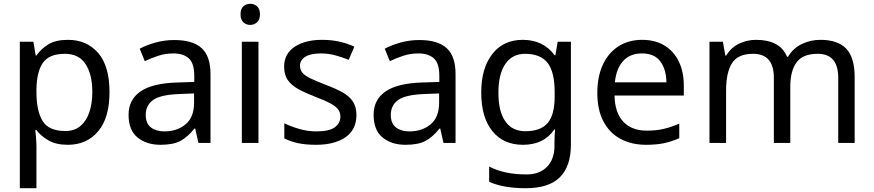

<svg xmlns="http://www.w3.org/2000/svg" viewBox="-20 -757 4628 1017"><path d="M340 -546Q439 -546 499.5 -477Q560 -408 560 -269Q560 -132 499.5 -61Q439 10 339 10Q277 10 236.5 -13.5Q196 -37 173 -68H167Q169 -51 171 -25Q173 1 173 20V240H85V-536H157L169 -463H173Q197 -498 236 -522Q275 -546 340 -546ZM324 -472Q242 -472 208.5 -426Q175 -380 173 -286V-269Q173 -170 205.5 -116.5Q238 -63 326 -63Q375 -63 406.5 -90Q438 -117 453.5 -163.5Q469 -210 469 -270Q469 -362 433.5 -417Q398 -472 324 -472Z M903 -545Q1001 -545 1048 -502Q1095 -459 1095 -365V0H1031L1014 -76H1010Q975 -32 936.5 -11Q898 10 830 10Q757 10 709 -28.5Q661 -67 661 -149Q661 -229 724 -272.5Q787 -316 918 -320L1009 -323V-355Q1009 -422 980 -448Q951 -474 898 -474Q856 -474 818 -461.5Q780 -449 747 -433L720 -499Q755 -518 803 -531.5Q851 -545 903 -545ZM929 -259Q829 -255 790.5 -227Q752 -199 752 -148Q752 -103 779.5 -82Q807 -61 850 -61Q918 -61 963 -98.5Q1008 -136 1008 -214V-262Z M1349 -536V0H1261V-536ZM1306 -737Q1326 -737 1341.5 -723.5Q1357 -710 1357 -681Q1357 -653 1341.5 -639Q1326 -625 1306 -625Q1284 -625 1269 -639Q1254 -653 1254 -681Q1254 -710 1269 -723.5Q1284 -737 1306 -737Z M1868 -148Q1868 -70 1810 -30Q1752 10 1654 10Q1598 10 1557.5 1Q1517 -8 1486 -24V-104Q1518 -88 1563.5 -74.5Q1609 -61 1656 -61Q1723 -61 1753 -82.5Q1783 -104 1783 -140Q1783 -160 1772 -176Q1761 -192 1732.5 -208Q1704 -224 1651 -244Q1599 -264 1562 -284Q1525 -304 1505 -332Q1485 -360 1485 -404Q1485 -472 1540.5 -509Q1596 -546 1686 -546Q1735 -546 1777.5 -536.5Q1820 -527 1857 -510L1827 -440Q1793 -454 1756 -464Q1719 -474 1680 -474Q1626 -474 1597.5 -456.5Q1569 -439 1569 -409Q1569 -387 1582 -371.5Q1595 -356 1625.5 -341.5Q1656 -327 1707 -307Q1758 -288 1794 -268Q1830 -248 1849 -219.5Q1868 -191 1868 -148Z M2201 -545Q2299 -545 2346 -502Q2393 -459 2393 -365V0H2329L2312 -76H2308Q2273 -32 2234.5 -11Q2196 10 2128 10Q2055 10 2007 -28.5Q1959 -67 1959 -149Q1959 -229 2022 -272.5Q2085 -316 2216 -320L2307 -323V-355Q2307 -422 2278 -448Q2249 -474 2196 -474Q2154 -474 2116 -461.5Q2078 -449 2045 -433L2018 -499Q2053 -518 2101 -531.5Q2149 -545 2201 -545ZM2227 -259Q2127 -255 2088.5 -227Q2050 -199 2050 -148Q2050 -103 2077.5 -82Q2105 -61 2148 -61Q2216 -61 2261 -98.5Q2306 -136 2306 -214V-262Z M2749 -546Q2802 -546 2844.5 -526Q2887 -506 2917 -465H2922L2934 -536H3004V9Q3004 124 2945.5 182Q2887 240 2764 240Q2706 240 2657.5 231.5Q2609 223 2571 206V125Q2650 167 2769 167Q2838 167 2877.5 126.5Q2917 86 2917 16V-5Q2917 -17 2918 -39.5Q2919 -62 2920 -71H2916Q2888 -30 2846.5 -10Q2805 10 2750 10Q2646 10 2587.5 -63Q2529 -136 2529 -267Q2529 -395 2587.5 -470.5Q2646 -546 2749 -546ZM2761 -472Q2694 -472 2657 -418.5Q2620 -365 2620 -266Q2620 -167 2656.5 -114.5Q2693 -62 2763 -62Q2844 -62 2881 -105.5Q2918 -149 2918 -246V-267Q2918 -377 2880 -424.5Q2842 -472 2761 -472Z M3381 -546Q3450 -546 3499.5 -516Q3549 -486 3575.5 -431.5Q3602 -377 3602 -304V-251H3235Q3237 -160 3281.5 -112.5Q3326 -65 3406 -65Q3457 -65 3496.5 -74.5Q3536 -84 3578 -102V-25Q3537 -7 3497 1.5Q3457 10 3402 10Q3326 10 3267.5 -21Q3209 -52 3176.5 -113.5Q3144 -175 3144 -264Q3144 -352 3173.5 -415Q3203 -478 3256.5 -512Q3310 -546 3381 -546ZM3380 -474Q3317 -474 3280.5 -433.5Q3244 -393 3237 -321H3510Q3509 -389 3478 -431.5Q3447 -474 3380 -474Z M4326 -546Q4417 -546 4462 -499.5Q4507 -453 4507 -349V0H4420V-345Q4420 -472 4311 -472Q4233 -472 4199.5 -427Q4166 -382 4166 -296V0H4079V-345Q4079 -472 3969 -472Q3888 -472 3857 -422Q3826 -372 3826 -278V0H3738V-536H3809L3822 -463H3827Q3852 -505 3894.5 -525.5Q3937 -546 3985 -546Q4047 -546 4088.5 -524Q4130 -502 4149 -456H4154Q4181 -502 4227.5 -524Q4274 -546 4326 -546Z"/></svg>

Font: Noto Naskh Arabic
Style: Regular
Weight: 400
Designer: Monotype Design Team, David Williams, Mohamad Dakak and Nizar Qandah
Foundry: Monotype Imaging Inc.
Version: Version 2.013